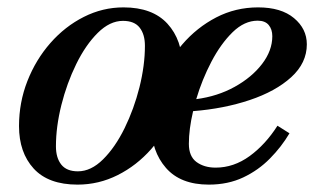

<svg xmlns="http://www.w3.org/2000/svg" viewBox="-20 -490 892 520"><path d="M190 10Q111 10 71.2 -33.5Q31.5 -77 31.5 -148.5Q31.5 -212.5 54.2 -270.5Q77 -328.5 116.5 -373.5Q156 -418.5 207 -444.2Q258 -470 314.5 -470Q393 -470 433.5 -425.8Q474 -381.5 474 -310Q474 -246.5 451.5 -188.8Q429 -131 389.5 -86.2Q350 -41.5 298.8 -15.8Q247.5 10 190 10ZM191 -26Q226.5 -26 259.2 -58.5Q292 -91 317.5 -143Q343 -195 357.8 -254Q372.5 -313 372.5 -366Q372.5 -397 358.2 -415.2Q344 -433.5 313 -433.5Q277.5 -433.5 244.8 -401Q212 -368.5 186.5 -316.5Q161 -264.5 146.2 -205.5Q131.5 -146.5 131.5 -93.5Q131.5 -62.5 146 -44.2Q160.5 -26 191 -26ZM491.5 -100.5Q491.5 -66.5 512.2 -51.2Q533 -36 564 -36Q613 -36 656 -67.2Q699 -98.5 731.5 -149.5L764 -129Q742.5 -92.5 711.2 -60.8Q680 -29 638.8 -9.5Q597.5 10 545.5 10Q469 10 429.5 -35.2Q390 -80.5 390 -150Q390 -209.5 412 -266.5Q434 -323.5 473.5 -369.5Q513 -415.5 565.5 -442.8Q618 -470 679 -470Q741.5 -470 776.2 -441Q811 -412 811 -370Q811 -319.5 768.8 -281Q726.5 -242.5 656.2 -219Q586 -195.5 503 -189Q491.5 -140 491.5 -100.5ZM678 -434Q642 -434 610 -402.8Q578 -371.5 552.5 -322.8Q527 -274 511.5 -221.5Q569 -229 615.5 -254.8Q662 -280.5 689.8 -316.8Q717.5 -353 717.5 -392Q717.5 -410.5 707.8 -422.2Q698 -434 678 -434Z"/></svg>

Font: Bodoni* 06pt Medium
Style: Italic
Weight: 500
Italic angle: -13°
Version: Version 2.3